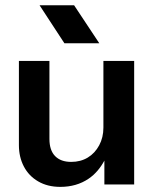

<svg xmlns="http://www.w3.org/2000/svg" viewBox="-20 -711 589 731"><path d="M373.7 -479V-225.5C373.7 -200.3 368.4 -177.7 357.6 -157.7C346.8 -137.7 332.4 -122.1 314.3 -111.2C296.1 -100.2 275.1 -94.6 251.1 -94.6C224.7 -94.6 204.3 -101.9 189.8 -116.7C175.4 -131.4 168.2 -153.3 168.2 -182.1V-479H52V-158.2C52 -128 58.3 -101 70.9 -77C83.5 -53 101.6 -34.1 125.3 -20.4C149 -6.5 177.1 0.5 209.6 0.5C250.8 0.5 286.6 -9.8 317 -30.4C343.1 -48 362.4 -71.8 377.4 -99.5V-8.8H490.8V-479ZM358 -546.3 262.1 -691H130.6L225.2 -546.3Z"/></svg>

Font: Diatome Awesome Semibold
Style: Regular
Weight: 400
Designer: 15.100.17
Foundry: 15.100.17
Version: Version 1.005;Fontself Maker 3.5.8